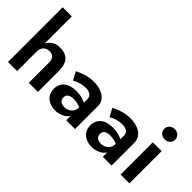

<svg xmlns="http://www.w3.org/2000/svg" viewBox="-34 -1353 1936 1936"><g transform="rotate(45 934.0 -385.0)"><path d="M361 -280Q361 -326 343.5 -350Q326 -374 285 -374Q244 -374 219 -348.5Q194 -323 194 -280V0H64V-780H194V-394Q214 -431 249 -453Q284 -475 333 -475Q414 -475 452.5 -430Q491 -385 491 -299V0H361Z M661 -330 613 -418Q649 -436 701 -454Q753 -472 817 -472Q876 -472 921.5 -455Q967 -438 993.5 -405Q1020 -372 1020 -326V0H895V-63Q874 -27 831.5 -8.5Q789 10 743 10Q699 10 662 -7Q625 -24 603 -56.5Q581 -89 581 -136Q581 -203 628 -242Q675 -281 761 -281Q805 -281 839 -271.5Q873 -262 895 -250V-299Q895 -337 870 -354Q845 -371 803 -371Q771 -371 742 -363.5Q713 -356 691.5 -346.5Q670 -337 661 -330ZM711 -143Q711 -112 732.5 -95.5Q754 -79 787 -79Q831 -79 863 -106.5Q895 -134 895 -184Q851 -205 797 -205Q752 -205 731.5 -188.5Q711 -172 711 -143Z M1182 -330 1134 -418Q1170 -436 1222 -454Q1274 -472 1338 -472Q1397 -472 1442.5 -455Q1488 -438 1514.5 -405Q1541 -372 1541 -326V0H1416V-63Q1395 -27 1352.5 -8.5Q1310 10 1264 10Q1220 10 1183 -7Q1146 -24 1124 -56.5Q1102 -89 1102 -136Q1102 -203 1149 -242Q1196 -281 1282 -281Q1326 -281 1360 -271.5Q1394 -262 1416 -250V-299Q1416 -337 1391 -354Q1366 -371 1324 -371Q1292 -371 1263 -363.5Q1234 -356 1212.5 -346.5Q1191 -337 1182 -330ZM1232 -143Q1232 -112 1253.5 -95.5Q1275 -79 1308 -79Q1352 -79 1384 -106.5Q1416 -134 1416 -184Q1372 -205 1318 -205Q1273 -205 1252.5 -188.5Q1232 -172 1232 -143Z M1655 -638Q1655 -670 1677.5 -690.5Q1700 -711 1733 -711Q1765 -711 1787.5 -690.5Q1810 -670 1810 -638Q1810 -606 1787.5 -585.5Q1765 -565 1733 -565Q1700 -565 1677.5 -585.5Q1655 -606 1655 -638ZM1669 -460H1795V0H1669Z"/></g></svg>

Font: Jost* Semi
Style: Regular
Weight: 600
Version: Version 3.7